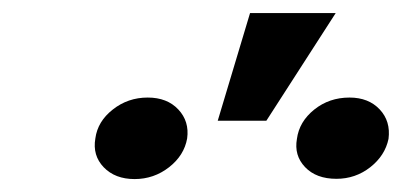

<svg xmlns="http://www.w3.org/2000/svg" viewBox="-20 -881 622 297"><path d="M316.8 -694.2 366.8 -860.8H499.3L392 -694.2ZM127.5 -666.9Q131 -693.2 154.5 -711.6Q177.9 -730.1 208.5 -730.1Q238.6 -730.1 255.9 -711.6Q273.1 -693.2 269.5 -666.9Q264.9 -640.6 241.5 -622.3Q218 -604 188.2 -604Q158 -604 140.4 -622.3Q122.9 -640.6 127.5 -666.9ZM439.3 -666.2Q442.8 -692.8 466.1 -711.5Q489.3 -730.1 520.6 -730.1Q550.1 -730.1 567.3 -711.8Q584.5 -693.5 581 -666.2Q575.6 -640.3 552.7 -622.3Q529.8 -604.4 500.4 -604.4Q469.1 -604.4 451.9 -622.5Q434.7 -640.6 439.3 -666.2Z"/></svg>

Font: Inter UI
Style: Bold Italic
Weight: 700
Italic angle: 9.39999°
Designer: Rasmus Andersson
Foundry: rsms
Version: 3.2;8d6f07862